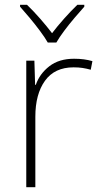

<svg xmlns="http://www.w3.org/2000/svg" viewBox="-20 -784 423 804"><path d="M290 -538Q312 -538 331 -535.5Q350 -533 367 -528L360 -492Q342 -497 325.5 -499.5Q309 -502 288 -502Q209 -502 168.5 -446Q128 -390 128 -295V0H90V-530H124L127 -429H130Q146 -475 186.5 -506.5Q227 -538 290 -538ZM180 -606Q168 -627 147.5 -654.5Q127 -682 104.5 -709Q82 -736 64 -756V-764H93Q120 -738 148 -706Q176 -674 198 -645Q220 -674 248.5 -706Q277 -738 304 -764H333V-756Q315 -736 292 -709Q269 -682 248.5 -654.5Q228 -627 216 -606Z"/></svg>

Font: Noto Sans Lao Looped ExtraLight
Style: Regular
Weight: 200
Designer: Mark Frömberg, Ben Mitchell
Foundry: The Fontpad Ltd
Version: Version 1.002; ttfautohint (v1.8.4.7-5d5b)